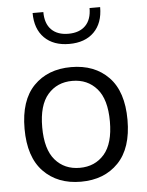

<svg xmlns="http://www.w3.org/2000/svg" viewBox="-54 -810 659 860"><g transform="rotate(-5 275.0 -380.0)"><path d="M275.5 -447.9Q343.8 -447.9 385.7 -399.8Q427.7 -351.7 427.7 -252.6Q427.7 -153.2 385.9 -105.1Q344.1 -57 275.5 -57Q206.9 -57 165.2 -105.1Q123.4 -153.2 123.4 -252.6Q123.4 -351.7 165.3 -399.8Q207.2 -447.9 275.5 -447.9ZM275.5 -509.9Q170.3 -509.9 107.1 -445Q44 -380.1 44 -252.6Q44 -125.3 107.3 -60Q170.6 5.4 275.5 5.4Q380.5 5.4 443.7 -60Q506.9 -125.3 506.9 -252.6Q506.9 -380.1 443.8 -445Q380.8 -509.9 275.5 -509.9ZM428.8 -766.2H381.2Q381.2 -714.7 353.9 -687.2Q326.6 -659.7 277.1 -659.7Q227.7 -659.7 200.5 -687.2Q173.4 -714.7 173.4 -766.2H125.1Q125.1 -694.4 165.7 -654.1Q206.3 -613.9 277.1 -613.9Q348 -613.9 388.4 -654.1Q428.8 -694.4 428.8 -766.2Z"/></g></svg>

Font: Estedad VF
Style: Regular
Weight: 100
Designer: Amin Abedi
Version: Version 7.3